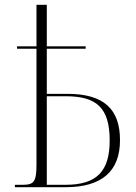

<svg xmlns="http://www.w3.org/2000/svg" viewBox="-20 -780 565 800"><path d="M42 0H253C405 0 480 -67 480 -196C480 -325 413 -389 261 -389H175V-577H337V-587H175V-760H132V-587H51V-577H132V-95C132 -23 122 -10 74 -10H42ZM253 -10H175V-379H254C381 -379 437 -332 437 -195C437 -68 385 -10 253 -10Z"/></svg>

Font: Noto Serif Display SemiCondensed ExtraLight
Style: Regular
Weight: 200
Width: 4
Designer: Monotype Design Team
Foundry: Monotype Imaging Inc.
Version: Version 2.009